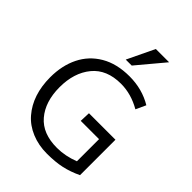

<svg xmlns="http://www.w3.org/2000/svg" viewBox="-276 -1119 1264 1264"><g transform="rotate(45 356.5 -486.5)"><path d="M539.1 -983.9 380.4 -794.4H324.7L415.5 -983.9ZM143.6 -93.8Q55.7 -195.8 55.2 -360.4Q55.2 -469.7 96.7 -553.7Q138.2 -637.7 220.2 -686Q302.7 -734.4 420.9 -734.4Q539.1 -734.4 633.3 -677.7L601.1 -607.9Q510.3 -660.2 415.5 -660.2Q282.7 -660.2 213.9 -576.2Q145 -492.2 145 -357.4Q145.5 -222.7 213.9 -142.6Q282.2 -62.5 416 -63Q492.2 -63 570.8 -93.8V-299.8H400.4L403.3 -373.5H649.9V-43.5Q588.9 -14.6 531.2 -2Q473.6 10.7 395.5 10.7Q317.4 10.7 252 -16.6Q186.5 -43.9 143.6 -93.8Z"/></g></svg>

Font: Oxygen-Regular
Style: Regular
Weight: 400
Designer: Vernon Adams
Foundry: Vernon Adams
Version: Version Release 0.2.3 webfont; ttfautohint (v0.93.3-1d66) -l